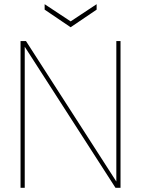

<svg xmlns="http://www.w3.org/2000/svg" viewBox="-20 -896 672 916"><path d="M78 0V-700H104L535 -30V-700H555V0H531L98 -673V0ZM317 -766 193 -850V-876L317 -794L441 -876V-850Z"/></svg>

Font: DM Sans 10pt Thin
Style: Regular
Weight: 250
Version: Version 4.004;gftools[0.9.30]